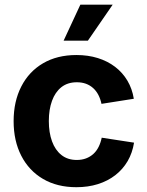

<svg xmlns="http://www.w3.org/2000/svg" viewBox="-20 -781 623 812"><path d="M303.2 10.7Q221.7 10.7 162.1 -24.2Q102.5 -59.1 70.1 -122.1Q37.6 -185.1 37.6 -268.6Q37.6 -352.1 70.1 -415.3Q102.5 -478.5 162.1 -513.4Q221.7 -548.3 303.2 -548.3Q352.5 -548.3 393.8 -535.4Q435.1 -522.5 466.8 -498.3Q498.5 -474.1 518.8 -439.9Q539.1 -405.8 545.9 -363.3L409.2 -341.8Q404.8 -362.8 396 -379.6Q387.2 -396.5 374 -408.4Q360.8 -420.4 343.5 -426.8Q326.2 -433.1 304.7 -433.1Q266.1 -433.1 239.7 -412.4Q213.4 -391.6 200 -354.7Q186.5 -317.9 186.5 -269Q186.5 -220.2 200 -183.3Q213.4 -146.5 239.7 -125.5Q266.1 -104.5 304.7 -104.5Q326.2 -104.5 343.8 -111.1Q361.3 -117.7 374.8 -129.9Q388.2 -142.1 397 -159.7Q405.8 -177.2 410.2 -198.7L546.9 -177.7Q540 -134.3 519.8 -99.6Q499.5 -64.9 467.8 -40.3Q436 -15.6 394.3 -2.4Q352.5 10.7 303.2 10.7ZM249 -608.9 319.8 -761.2H456.5L351.6 -608.9Z"/></svg>

Font: Inter 17pt
Style: Bold
Weight: 700
Version: Version 4.001;git-66647c0bb